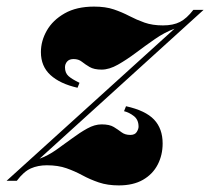

<svg xmlns="http://www.w3.org/2000/svg" viewBox="-81 -548 637 582"><path d="M39 -67Q64 -76 89 -93.5Q114 -111 137.5 -128.5Q161 -146 183.5 -158.5Q206 -171 227 -171Q251 -171 264 -163Q277 -155 287.5 -147Q298 -139 314 -139Q328 -139 333.5 -148Q339 -157 339 -164Q339 -185 325 -196Q311 -207 295 -211L301 -226Q360 -213 386 -185.5Q412 -158 412 -113Q412 -78 397 -49Q382 -20 352.5 -3Q323 14 279 14Q245 14 218.5 5Q192 -4 169 -16.5Q146 -29 120.5 -38Q95 -47 61 -47Q34 -47 12.5 -37.5Q-9 -28 -30 0H-61L448 -461Q418 -450 388.5 -429.5Q359 -409 331 -388Q303 -367 276.5 -352Q250 -337 227 -337Q204 -337 190.5 -345Q177 -353 167 -361Q157 -369 142 -369Q129 -369 122.5 -361.5Q116 -354 116 -344Q116 -327 126.5 -317.5Q137 -308 160 -297L154 -282Q101 -294 72 -320.5Q43 -347 43 -390Q43 -424 61 -455.5Q79 -487 115 -507.5Q151 -528 204 -528Q239 -528 264 -519.5Q289 -511 311 -499.5Q333 -488 357 -479.5Q381 -471 413 -471Q444 -471 464.5 -481.5Q485 -492 505 -518H536Z"/></svg>

Font: Playfair Display Black
Style: Italic
Weight: 900
Italic angle: -14°
Designer: Claus Eggers Sørensen
Foundry: Claus Eggers Sørensen
Version: Version 1.203